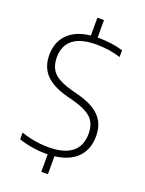

<svg xmlns="http://www.w3.org/2000/svg" viewBox="-178 -943 867 1147"><g transform="rotate(20 255.5 -370.0)"><path d="M221.5 9Q182 9 137 2Q92 -5 50 -19.5V-62Q81 -51.5 111 -45Q141 -38.5 169 -35.5Q197 -32.5 223 -32.5Q290 -32.5 334.2 -50.2Q378.5 -68 400.8 -103Q423 -138 423 -190Q423 -256 385 -290.8Q347 -325.5 259 -348L226 -356.5Q133 -381 87 -428.2Q41 -475.5 41 -553.5Q41 -644 102.8 -696.5Q164.5 -749 285.5 -749Q325 -749 365.5 -743.5Q406 -738 440 -727V-684.5Q401.5 -696.5 362.8 -702Q324 -707.5 284.5 -707.5Q218.5 -707.5 175 -690Q131.5 -672.5 109.8 -638.5Q88 -604.5 88 -556Q88 -492 123 -457Q158 -422 242.5 -399.5L275.5 -391Q342.5 -374 385.5 -347.5Q428.5 -321 449.2 -282.8Q470 -244.5 470 -192.5Q470 -127.5 441 -82.5Q412 -37.5 356.5 -14.2Q301 9 221.5 9ZM235 120V-2.5L277 -7V120ZM235 -738V-860H277V-738Z"/></g></svg>

Font: Encode Sans SC ExtraLight
Style: Regular
Weight: 250
Designer: Multiple Designers
Foundry: Impallari Type
Version: Version 3.002